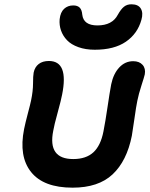

<svg xmlns="http://www.w3.org/2000/svg" viewBox="-20 -910 695 891"><path d="M419.9 -679.2Q377 -679.2 343.8 -691.2Q310.5 -703.1 291.3 -723.1Q272 -743.2 263.2 -768.3Q254.4 -793.5 256.8 -820.8Q260.3 -853 277.3 -868.9Q294.4 -884.8 319.8 -884.8Q339.4 -884.8 349.6 -874.8Q359.9 -864.7 361.8 -841.8Q367.7 -792 432.1 -792Q501 -792 526.9 -841.8Q541 -867.2 555.2 -878.7Q569.3 -890.1 589.8 -890.1Q621.6 -890.1 633.5 -870.1Q645.5 -850.1 636.2 -817.9Q618.2 -753.4 564 -716.3Q509.8 -679.2 419.9 -679.2ZM316.9 -39.1Q182.1 -39.1 124.3 -111.6Q66.4 -184.1 91.8 -311Q97.2 -337.9 109.1 -383.1Q121.1 -428.2 124 -442.9Q133.3 -487.3 133.3 -522.5Q133.3 -557.6 136.2 -573.2Q141.6 -599.1 159.7 -613Q177.7 -627 207 -627Q299.8 -627 268.1 -470.2Q263.7 -446.3 247.6 -387.7Q231.4 -329.1 227.1 -303.2Q200.7 -171.9 319.8 -171.9Q379.4 -171.9 413.3 -203.1Q447.3 -234.4 460 -299.8Q469.2 -346.2 479 -413.3Q488.8 -480.5 496.1 -519Q506.3 -567.9 533.4 -596.9Q560.5 -626 598.1 -626Q626.5 -626 641.6 -609.1Q656.7 -592.3 651.9 -564.9Q648.9 -551.8 636.2 -512.7Q623.5 -473.6 617.2 -441.9Q611.8 -416 604 -360.4Q596.2 -304.7 591.8 -279.8Q568.4 -162.6 502.4 -100.8Q436.5 -39.1 316.9 -39.1Z"/></svg>

Font: Shantell Sans Irregular
Style: Italic
Weight: 600
Italic angle: -11.31°
Designer: Stephen Nixon, Anya Danilova, Shantell Martin
Foundry: Arrow Type
Version: Version 1.006;[9816181b4]